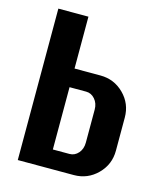

<svg xmlns="http://www.w3.org/2000/svg" viewBox="-110 -812 760 894"><g transform="rotate(15 270.0 -365.0)"><path d="M490.2 -160.2Q490.2 -93.8 443.4 -46.9Q396.5 0 330.1 0H60.1V-730H205.1V-480H330.1Q396.5 -480 443.4 -433.3Q490.2 -386.7 490.2 -319.8ZM345.2 -160.2V-319.8Q345.2 -349.6 327.6 -369.9Q310.1 -390.1 285.2 -390.1H205.1V-89.8H285.2Q310.5 -89.8 327.9 -109.9Q345.2 -129.9 345.2 -160.2Z"/></g></svg>

Font: Laconic
Style: Bold
Weight: 700
Designer: Robby Woodard
Version: Version 1.000